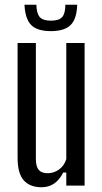

<svg xmlns="http://www.w3.org/2000/svg" viewBox="-20 -781 428 808"><path d="M155 7Q106 7 80 -22Q54 -51 54 -118V-600H131V-112Q131 -80 143 -66Q155 -52 181 -52Q206 -52 228 -67.5Q250 -83 259 -111V-600H336V0H259V-55H246Q215 7 155 7ZM83 -761H133Q134 -724 147.5 -709Q161 -694 194 -694Q228 -694 241.5 -709Q255 -724 255 -761H305Q303 -701 277 -675.5Q251 -650 194 -650Q137 -650 111.5 -675.5Q86 -701 83 -761Z"/></svg>

Font: Big Shoulders Display Medium
Style: Regular
Weight: 500
Designer: Patric King
Foundry: XO Type Co
Version: Version 1.000; ttfautohint (v1.8.2)